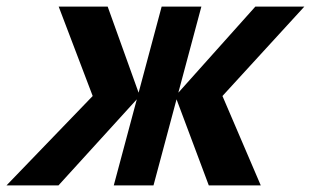

<svg xmlns="http://www.w3.org/2000/svg" viewBox="-82 -560 940 580"><path d="M-62.3 0H94.7L331.3 -260L261.7 0H381.7L451.3 -260L548.7 0H705.7L590 -270L837.3 -540H689.3L456.7 -280L526.3 -540H406.3L336.7 -280L243.3 -540H95.3L198 -270Z"/></svg>

Font: Manrope
Style: ExtraBoldItalic
Weight: 800
Italic angle: -15°
Designer: Mikhail Sharanda
Foundry: Mikhail Sharanda
Version: Version 4.502;hotconv 1.0.109;makeotfexe 2.5.65596